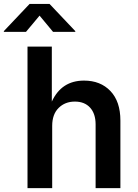

<svg xmlns="http://www.w3.org/2000/svg" viewBox="-74 -967 707 987"><path d="M194.3 -319.8V0H67.4V-727.5H192.4V-444.8Q242.2 -552.7 357.9 -552.7Q442.4 -552.7 493.7 -499Q544.9 -445.3 544.9 -347.2V0H417.5V-327.6Q417.5 -382.3 389.2 -413.6Q360.8 -444.8 311 -444.8Q260.3 -444.8 227.3 -412.1Q194.3 -379.4 194.3 -319.8ZM59.6 -803.2H-54.2V-807.1L78.1 -946.8H180.7L313 -807.1V-803.2H198.7L129.4 -886.7Z"/></svg>

Font: Inter-SemiBold
Style: Regular
Weight: 600
Designer: Rasmus Andersson
Foundry: rsms
Version: Version 4.000;git-a52131595